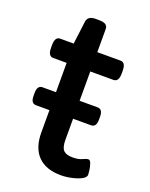

<svg xmlns="http://www.w3.org/2000/svg" viewBox="-127 -718 620 794"><g transform="rotate(20 183.0 -321.5)"><path d="M45 -230Q22 -230 22 -263V-276Q22 -309 45 -309H104V-438H45Q22 -438 22 -474V-487Q22 -523 45 -523H104L117 -625Q121 -650 154 -650H169Q190 -650 199 -643.5Q208 -637 208 -625V-523H310Q333 -523 333 -487V-474Q333 -438 310 -438H208V-309H287Q310 -309 310 -276V-263Q310 -230 287 -230H208V-138Q208 -104 220 -91.5Q232 -79 260 -79Q286 -79 301.5 -86.5Q317 -94 325 -94Q333 -94 337.5 -81.5Q342 -69 344 -54.5Q346 -40 346 -34Q346 -22 329 -13Q312 -4 287.5 1.5Q263 7 240 7Q174 7 139 -28.5Q104 -64 104 -132V-230Z"/></g></svg>

Font: Asap Semi Expanded Medium
Style: Regular
Weight: 500
Width: 6
Designer: Pablo Cosgaya
Foundry: Omnibus-Type
Version: Version 3.001; ttfautohint (v1.8.4.7-5d5b)